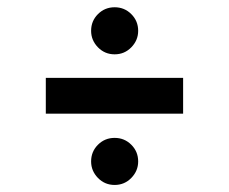

<svg xmlns="http://www.w3.org/2000/svg" viewBox="-20 -572 636 534"><path d="M107.4 -255.9V-355.5H489.3V-255.9ZM298.8 -57.6Q271.5 -57.6 252.4 -77.1Q233.4 -96.7 233.4 -123Q233.4 -150.4 252.4 -169.4Q271.5 -188.5 298.8 -188.5Q326.2 -188.5 345.2 -169.4Q364.3 -150.4 364.3 -123Q364.3 -96.7 345.2 -77.1Q326.2 -57.6 298.8 -57.6ZM298.8 -420.9Q271.5 -420.9 252.4 -440.4Q233.4 -460 233.4 -486.3Q233.4 -513.7 252.4 -532.7Q271.5 -551.8 298.8 -551.8Q326.2 -551.8 345.2 -532.7Q364.3 -513.7 364.3 -486.3Q364.3 -460 345.2 -440.4Q326.2 -420.9 298.8 -420.9Z"/></svg>

Font: Sen Medium
Style: Regular
Weight: 500
Designer: Kosal Sen, Philatype
Foundry: Philatype
Version: Version 2.000;gftools[0.9.31]